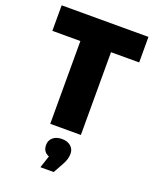

<svg xmlns="http://www.w3.org/2000/svg" viewBox="-173 -799 945 1166"><g transform="rotate(20 299.5 -216.0)"><path d="M200 -535H19V-700H580V-535H398V0H200ZM260 189Q220 174 220 129Q220 99 241.5 80.5Q263 62 299 62Q335 62 356.5 80.5Q378 99 378 129Q378 164 357 201L320 268H234Z"/></g></svg>

Font: Chess Sans ExtraBold
Style: Regular
Weight: 800
Designer: Wolf Bōese
Foundry: Wolf Bōese
Version: Version 7.223